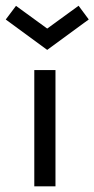

<svg xmlns="http://www.w3.org/2000/svg" viewBox="-73 -658 333 678"><path d="M48.1 0V-410.5H122.9V0ZM-52.7 -589.1 -16.5 -637.3 93.7 -557.1 204.5 -637.7 240.4 -589.3 93.7 -481.8Z"/></svg>

Font: League Spartan Extralight
Style: Regular
Weight: 200
Foundry: The League of Moveable Type
Version: Version 2.300; ttfautohint (v1.8.3)